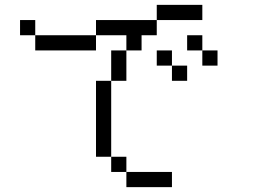

<svg xmlns="http://www.w3.org/2000/svg" viewBox="-20 -770 1040 790"><path d="M812.5 -687.5H625V-750H812.5ZM62.5 -687.5H125V-625H62.5ZM125 -625H375V-562.5H125ZM375 -437.5H437.5V-125H375ZM375 -687.5H625V-625H562.5V-562.5H500V-625H375ZM437.5 -125H500V-62.5H437.5ZM437.5 -562.5H500V-437.5H437.5ZM500 -62.5H687.5V0H500ZM625 -562.5H687.5V-500H625ZM687.5 -500H750V-437.5H687.5ZM750 -625H812.5V-562.5H750ZM812.5 -562.5H875V-500H812.5Z"/></svg>

Font: 寒蝉点阵体 16px
Style: Regular
Weight: 400
Designer: Designed by Warren2060
Foundry: ChillType
Version: Version 1.000